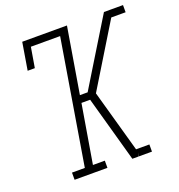

<svg xmlns="http://www.w3.org/2000/svg" viewBox="-132 -845 890 956"><g transform="rotate(-20 312.5 -367.5)"><path d="M442 0 445 -21 444 -24 443 -29 440 -38H511V0ZM101 0V-38H169L278 -697H123L105 -590H67L91 -735H328L270 -387H311L380 -500L524 -735H563L560 -714L563 -735H625V-697H549L348 -368L443 -29L444 -24L445 -21L441 0H407L310 -348H264L212 -38H275V0Z"/></g></svg>

Font: Iosevka Slab XLtExObl
Style: Regular
Weight: 200
Width: 7
Italic angle: -9°
Monospace: yes
Designer: Belleve Invis
Foundry: Belleve Invis
Version: Version 11.1.1; ttfautohint (v1.8.3)